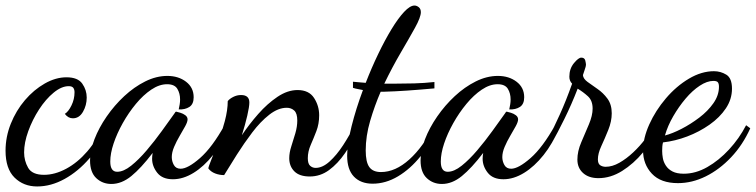

<svg xmlns="http://www.w3.org/2000/svg" viewBox="-25 -617 2728 693"><path d="M109 56Q60 56 27.5 24Q-5 -8 -5 -73Q-5 -123 14 -170.5Q33 -218 65 -255.5Q97 -293 136.5 -315.5Q176 -338 215 -338Q256 -338 272 -315Q288 -292 288 -265Q288 -237 274.5 -213.5Q261 -190 238 -190Q221 -190 209 -206Q222 -214 233 -236.5Q244 -259 244 -284Q244 -294 239.5 -300Q235 -306 223 -306Q197 -306 168.5 -282.5Q140 -259 116 -222Q92 -185 77 -143.5Q62 -102 62 -67Q62 -37 76.5 -11.5Q91 14 134 14Q173 14 214 -8Q255 -30 290 -70.5Q325 -111 347 -166L362 -154Q339 -93 298 -45.5Q257 2 208 29Q159 56 109 56Z M377 47Q345 47 322.5 26Q300 5 300 -38Q300 -73 316 -114.5Q332 -156 360 -196.5Q388 -237 423.5 -270Q459 -303 499 -323Q539 -343 579 -343Q619 -343 646.5 -322Q674 -301 674 -266Q674 -241 658.5 -231Q643 -221 620 -222Q622 -231 623.5 -240Q625 -249 625 -258Q625 -280 615 -296.5Q605 -313 578 -313Q550 -313 521 -293.5Q492 -274 465.5 -242Q439 -210 418 -172.5Q397 -135 385 -99Q373 -63 373 -34Q373 3 398 3Q421 3 448.5 -19Q476 -41 504.5 -74.5Q533 -108 559 -144Q585 -180 605 -208Q608 -214 611 -214Q616 -213 626 -210Q636 -207 644 -201Q652 -195 652 -186Q652 -177 643.5 -161.5Q635 -146 623.5 -126.5Q612 -107 603.5 -87Q595 -67 595 -50Q595 -35 602.5 -21.5Q610 -8 627 -8Q653 -8 697 -46.5Q741 -85 786 -166L799 -153Q777 -99 744 -57.5Q711 -16 673.5 7Q636 30 599 30Q561 30 542.5 6.5Q524 -17 524 -44Q524 -49 524.5 -54Q525 -59 526 -65Q484 -10 449 18.5Q414 47 377 47Z M1093 20Q1056 20 1037.5 1.5Q1019 -17 1019 -46Q1019 -66 1026.5 -89Q1034 -112 1041 -136Q1048 -160 1048 -182Q1048 -208 1037 -218Q1026 -228 1010 -228Q979 -228 947 -203Q915 -178 885.5 -139Q856 -100 830 -59Q804 -18 784 15Q767 15 751.5 9Q736 3 727 -9Q727 -14 737.5 -40Q748 -66 762 -103Q776 -140 786.5 -180Q797 -220 797 -252Q803 -260 816.5 -267Q830 -274 845 -274Q875 -274 875 -247Q875 -232 867.5 -199.5Q860 -167 848 -129Q874 -168 907 -205.5Q940 -243 976.5 -267.5Q1013 -292 1049 -292Q1090 -292 1108.5 -263.5Q1127 -235 1127 -201Q1127 -170 1117 -144Q1107 -118 1096.5 -94Q1086 -70 1086 -46Q1086 -26 1094.5 -18.5Q1103 -11 1114 -11Q1139 -11 1164.5 -34Q1190 -57 1213.5 -93Q1237 -129 1255 -166L1268 -152Q1247 -103 1220.5 -64.5Q1194 -26 1162.5 -3Q1131 20 1093 20Z M1320 46Q1277 46 1252.5 20.5Q1228 -5 1228 -55Q1228 -98 1244 -161.5Q1260 -225 1285 -292Q1276 -294 1267 -295.5Q1258 -297 1249 -300V-322Q1260 -321 1271 -320Q1282 -319 1295 -318Q1316 -372 1340 -422Q1364 -472 1388 -511.5Q1412 -551 1433.5 -574Q1455 -597 1471 -597Q1479 -597 1486.5 -591Q1494 -585 1494 -573Q1494 -555 1473 -517Q1452 -479 1421.5 -427Q1391 -375 1362 -315Q1371 -315 1380 -315Q1389 -315 1397 -315Q1434 -315 1470 -316Q1506 -317 1543 -321V-298Q1488 -293 1444 -290Q1400 -287 1363 -286Q1359 -286 1356 -286Q1353 -286 1349 -286Q1327 -235 1311 -180.5Q1295 -126 1295 -74Q1295 -32 1308 -14Q1321 4 1350 4Q1402 4 1452.5 -41.5Q1503 -87 1542 -166L1555 -156Q1530 -99 1493 -53Q1456 -7 1411.5 19.5Q1367 46 1320 46Z M1570 47Q1538 47 1515.5 26Q1493 5 1493 -38Q1493 -73 1509 -114.5Q1525 -156 1553 -196.5Q1581 -237 1616.5 -270Q1652 -303 1692 -323Q1732 -343 1772 -343Q1812 -343 1839.5 -322Q1867 -301 1867 -266Q1867 -241 1851.5 -231Q1836 -221 1813 -222Q1815 -231 1816.5 -240Q1818 -249 1818 -258Q1818 -280 1808 -296.5Q1798 -313 1771 -313Q1743 -313 1714 -293.5Q1685 -274 1658.5 -242Q1632 -210 1611 -172.5Q1590 -135 1578 -99Q1566 -63 1566 -34Q1566 3 1591 3Q1614 3 1641.5 -19Q1669 -41 1697.5 -74.5Q1726 -108 1752 -144Q1778 -180 1798 -208Q1801 -214 1804 -214Q1809 -213 1819 -210Q1829 -207 1837 -201Q1845 -195 1845 -186Q1845 -177 1836.5 -161.5Q1828 -146 1816.5 -126.5Q1805 -107 1796.5 -87Q1788 -67 1788 -50Q1788 -35 1795.5 -21.5Q1803 -8 1820 -8Q1846 -8 1890 -46.5Q1934 -85 1979 -166L1992 -153Q1970 -99 1937 -57.5Q1904 -16 1866.5 7Q1829 30 1792 30Q1754 30 1735.5 6.5Q1717 -17 1717 -44Q1717 -49 1717.5 -54Q1718 -59 1719 -65Q1677 -10 1642 18.5Q1607 47 1570 47Z M2135 26Q2100 26 2079.5 7.5Q2059 -11 2059 -41Q2059 -71 2073 -103.5Q2087 -136 2100.5 -168Q2114 -200 2114 -225Q2114 -254 2097 -269.5Q2080 -285 2060 -297Q2038 -240 2012 -187.5Q1986 -135 1970 -107L1959 -128Q1973 -154 1995.5 -203.5Q2018 -253 2040 -315Q2030 -325 2030 -340Q2030 -369 2046.5 -389Q2063 -409 2073 -409Q2085 -409 2087.5 -398.5Q2090 -388 2090 -383Q2090 -378 2085 -364Q2080 -350 2079 -346Q2080 -333 2095.5 -321.5Q2111 -310 2131.5 -296Q2152 -282 2167.5 -261Q2183 -240 2183 -208Q2183 -179 2170.5 -148Q2158 -117 2145.5 -90Q2133 -63 2133 -42Q2133 -26 2141.5 -20.5Q2150 -15 2161 -15Q2185 -15 2210.5 -29.5Q2236 -44 2260.5 -67Q2285 -90 2304 -115.5Q2323 -141 2332 -163L2349 -150Q2330 -108 2296 -67Q2262 -26 2220.5 0Q2179 26 2135 26Z M2422 44Q2360 44 2328 10Q2296 -24 2296 -74Q2296 -118 2318.5 -168Q2341 -218 2378.5 -262Q2416 -306 2461.5 -333Q2507 -360 2552 -360Q2576 -360 2596.5 -347.5Q2617 -335 2617 -297Q2617 -259 2595 -226Q2573 -193 2536 -167Q2499 -141 2455.5 -124.5Q2412 -108 2368 -103Q2366 -95 2365.5 -87.5Q2365 -80 2365 -72Q2365 -60 2367.5 -46Q2370 -32 2378.5 -19Q2387 -6 2402.5 2Q2418 10 2443 10Q2486 10 2528 -14Q2570 -38 2606.5 -77.5Q2643 -117 2668 -165L2683 -154Q2656 -94 2614 -49.5Q2572 -5 2522.5 19.5Q2473 44 2422 44ZM2375 -128Q2402 -135 2435 -152Q2468 -169 2499 -192.5Q2530 -216 2550 -244.5Q2570 -273 2570 -304Q2570 -315 2566 -320Q2562 -325 2550 -325Q2527 -325 2500.5 -307.5Q2474 -290 2449.5 -261Q2425 -232 2405 -197.5Q2385 -163 2375 -128Z"/></svg>

Font: Dancing Script Medium
Style: Regular
Weight: 500
Designer: Pablo Impallari
Foundry: Pablo Impallari
Version: Version 2.000